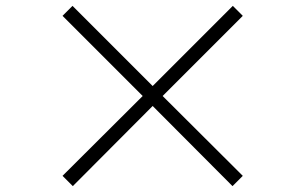

<svg xmlns="http://www.w3.org/2000/svg" viewBox="-20 -695 1040 654"><path d="M500 -334 772 -61 807 -96 534 -368 807 -641 773 -675 500 -402 227 -675 193 -641 466 -368 193 -96 228 -61Z"/></svg>

Font: AllPunType Bold
Style: Regular
Weight: 700
Version: 1.0